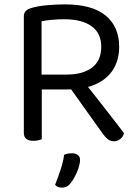

<svg xmlns="http://www.w3.org/2000/svg" viewBox="-20 -639 629 878"><path d="M170 -298H285Q359 -298 401 -330Q443 -362 443 -425Q443 -487 399 -519Q355 -551 273 -551Q246 -551 218.5 -548.5Q191 -546 170 -542ZM285 -230H89V-564Q89 -580 97.5 -588.5Q106 -597 122 -602Q151 -611 193.5 -615Q236 -619 276 -619Q401 -619 463 -568Q525 -517 525 -425Q525 -366 498 -322Q471 -278 418 -254Q365 -230 285 -230ZM287 -256 347 -286Q375 -251 405 -213Q435 -175 463 -139Q491 -103 513 -74.5Q535 -46 547 -30Q543 -13 529.5 -3Q516 7 502 7Q485 7 474 -1.5Q463 -10 451 -26ZM89 -252H171V-2Q165 0 155 2.5Q145 5 133 5Q111 5 100 -4Q89 -13 89 -32ZM301 201Q293 211 283.5 215Q274 219 263 219Q242 219 232 206Q246 171 258 134Q270 97 273 69Q282 65 290.5 63.5Q299 62 309 62Q325 62 335.5 69.5Q346 77 346 92Q346 108 339 129.5Q332 151 321.5 170Q311 189 301 201Z"/></svg>

Font: Baloo Bhaina 2
Style: Regular
Weight: 400
Designer: Yesha Goshar, Manish Minz, Shuchita Grover and Ek Type
Foundry: Ek Type
Version: Version 1.700